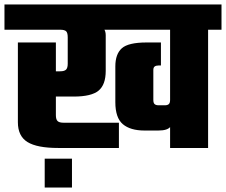

<svg xmlns="http://www.w3.org/2000/svg" viewBox="-40 -662 1011 859"><path d="M721 -592H891V0H721ZM680 -472V-369H669Q658 -369 652 -364.5Q646 -360 646 -349V-215Q646 -201 652 -196Q658 -191 669 -191H698Q709 -191 715 -196Q721 -201 721 -215L735 -148Q735 -114 723 -96Q711 -78 668 -78H607Q543 -78 509.5 -106.5Q476 -135 476 -205V-365Q476 -420 505 -446Q534 -472 616 -472ZM40 -472H210V-147Q210 -128 217.5 -120.5Q225 -113 244 -113H492V0H220Q126 0 83 -26.5Q40 -53 40 -115ZM-20 -642H951V-529H382L406 -546Q419 -541 426 -531Q433 -521 433 -504V-345Q433 -283 401 -256.5Q369 -230 290 -230H197V-343H229Q248 -343 255.5 -350.5Q263 -358 263 -377V-495Q263 -515 256 -522Q249 -529 229 -529H-20ZM160 48H282V177H160Z"/></svg>

Font: Teko Light
Style: Bold
Weight: 700
Version: Version 2.000;gftools[0.9.28.dev9+g7d2139d.d20230707]